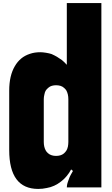

<svg xmlns="http://www.w3.org/2000/svg" viewBox="-20 -1220 730 1250"><path d="M640 0H415Q415 -6 416.5 -15.5Q418 -25 423 -39Q428 -52 431 -61Q434 -70 443 -86Q446 -91 449 -96.5Q452 -102 455 -107L443 -117Q432 -95 414 -73.5Q396 -52 377 -38Q357 -22 333 -11Q309 0 284 4Q271 7 257 8.5Q243 10 229 10Q40 10 40 -243V-630Q40 -728 77 -790Q94 -819 118 -839Q142 -859 176 -870Q206 -880 242 -880Q258 -880 279.5 -876.5Q301 -873 316 -868Q338 -858 350.5 -850.5Q363 -843 383 -829Q399 -816 415 -798V-1200H640ZM425 -296V-574Q425 -607 412 -631Q408 -638 397.5 -647.5Q387 -657 374 -661Q361 -665 345 -665Q331 -665 318 -661.5Q305 -658 295 -649Q285 -641 278.5 -631.5Q272 -622 269 -605Q265 -589 265 -574V-296Q265 -263 278 -240Q282 -232 292.5 -222.5Q303 -213 317 -209Q329 -205 345 -205Q359 -205 372 -208.5Q385 -212 396 -221Q405 -229 411.5 -238.5Q418 -248 422 -265Q425 -281 425 -296Z"/></svg>

Font: Boldonse
Style: Regular
Weight: 400
Designer: Universitype Foundry
Foundry: Universitype Foundry
Version: Version 1.000; ttfautohint (v1.8.4.7-5d5b)